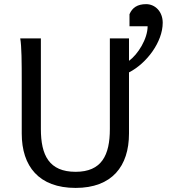

<svg xmlns="http://www.w3.org/2000/svg" viewBox="-20 -899 843 931"><path d="M607.9 -771.5H695.8C695.8 -710.4 648.4 -634.8 605.5 -604V-712.9H512.7V-273.4C512.7 -146 472.7 -65.9 346.7 -65.9C218.3 -65.9 178.2 -146 178.2 -273.4V-712.9H78.1C85 -673.8 85.4 -596.7 85.4 -500.5V-251.5C85.4 -92.8 168.5 12.2 346.7 12.2C522.9 12.2 605.5 -92.8 605.5 -251.5V-547.9C691.4 -591.8 769 -695.8 769 -788.6C769 -842.8 732.4 -878.9 688.5 -878.9C646 -878.9 621.1 -861.3 607.9 -830.1Z"/></svg>

Font: Andika
Style: Regular
Weight: 400
Designer: Victor Gaultney, Annie Olsen, Julie Remington, Don Collingsworth, Eric Hays
Foundry: SIL International
Version: Version 1.000